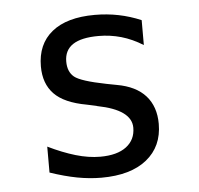

<svg xmlns="http://www.w3.org/2000/svg" viewBox="-42 -508 583 562"><g transform="rotate(-5 250.0 -226.5)"><path d="M391.6 -437.5V-364.3Q360.4 -383.8 328.1 -393.1Q295.9 -402.3 261.7 -402.3Q210.9 -402.3 186 -385.7Q161.1 -369.1 161.1 -335.9Q161.1 -305.7 179.7 -290.5Q198.2 -275.4 272.5 -260.7L302.7 -254.9Q358.4 -245.1 386.7 -213.4Q415 -181.6 415 -130.9Q415 -64.5 367.7 -26.4Q320.3 11.7 234.4 11.7Q200.2 11.7 163.6 4.9Q127 -2 84 -16.6V-92.8Q126 -72.3 164.1 -61Q202.1 -49.8 236.3 -49.8Q286.1 -49.8 313 -70.3Q339.8 -90.8 339.8 -126Q339.8 -178.7 240.2 -198.2L237.3 -199.2L210 -205.1Q144.5 -216.8 115.2 -247.1Q85.9 -277.3 85.9 -328.1Q85.9 -393.6 129.9 -429.2Q173.8 -464.8 255.9 -464.8Q292 -464.8 325.7 -458Q359.4 -451.2 391.6 -437.5Z"/></g></svg>

Font: BabelStone Pseudographica Colour
Style: Regular
Weight: 400
Designer: Andrew West
Foundry: BabelStone
Version: Version 16.0.0